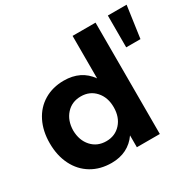

<svg xmlns="http://www.w3.org/2000/svg" viewBox="-160 -922 1132 1108"><g transform="rotate(-30 406.0 -368.0)"><path d="M605 -742V0H452V-79Q423 -37 380 -15.5Q337 6 282 6Q206 6 148.5 -28.5Q91 -63 59.5 -126Q28 -189 28 -271Q28 -352 59 -414Q90 -476 147 -510Q204 -544 278 -544Q392 -544 452 -459V-742ZM318 -416Q258 -416 220.5 -374.5Q183 -333 182 -267Q183 -201 220.5 -159.5Q258 -118 318 -118Q377 -118 414.5 -159.5Q452 -201 452 -267Q452 -333 414.5 -374.5Q377 -416 318 -416ZM687 -742H812L782 -530H687Z"/></g></svg>

Font: Argentum Sans SemiBold
Style: Regular
Weight: 600
Designer: Julieta Ulanovsky (Modified by Cristiano Sobral)
Foundry: Julieta Ulanovsky
Version: Version 5.001;November 22, 2018;FontCreator 11.5.0.2425 64-b